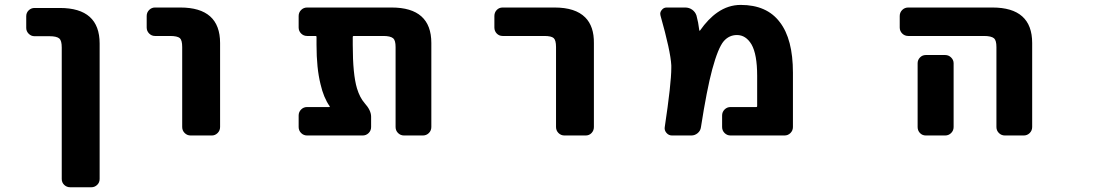

<svg xmlns="http://www.w3.org/2000/svg" viewBox="-20 -580 4540 797"><path d="M271.5 197.3Q256.8 197.3 246.6 187.5Q236.3 177.7 236.3 163.1V-382.8Q236.3 -411.1 226.6 -419.9Q215.8 -429.7 185.5 -429.7H123Q109.4 -429.7 99.1 -439.9Q88.9 -450.2 88.9 -463.9V-512.7Q88.9 -527.3 99.1 -537.1Q109.4 -546.9 123 -546.9H228.5Q393.6 -546.9 393.6 -399.4V163.1Q393.6 177.7 383.3 187.5Q373 197.3 359.4 197.3Z M771.5 -17.6Q756.8 -17.6 746.6 -27.8Q736.3 -38.1 736.3 -52.7V-384.8Q736.3 -413.1 726.6 -421.9Q715.8 -430.7 685.5 -430.7H623Q609.4 -430.7 599.1 -440.9Q588.9 -451.2 588.9 -465.8V-513.7Q588.9 -528.3 599.1 -538.6Q609.4 -548.8 623 -548.8H728.5Q893.6 -548.8 893.6 -401.4V-52.7Q893.6 -38.1 883.3 -27.8Q873 -17.6 859.4 -17.6Z M1657.2 -17.6Q1642.6 -17.6 1632.3 -27.8Q1622.1 -38.1 1622.1 -52.7V-384.8Q1622.1 -412.1 1612.3 -420.9Q1600.6 -430.7 1571.3 -430.7H1448.2Q1444.3 -430.7 1444.3 -426.8V-393.6Q1444.3 -271.5 1461.9 -212.9Q1473.6 -174.8 1493.2 -152.3Q1520.5 -122.1 1520.5 -95.7V-52.7Q1520.5 -38.1 1510.3 -27.8Q1500 -17.6 1485.4 -17.6H1254.9Q1240.2 -17.6 1230 -27.8Q1219.7 -38.1 1219.7 -52.7V-100.6Q1219.7 -115.2 1230 -125.5Q1240.2 -135.7 1254.9 -135.7H1346.7Q1350.6 -135.7 1348.6 -138.7Q1323.2 -174.8 1310.5 -230.5Q1293.9 -296.9 1293.9 -393.6V-426.8Q1293.9 -430.7 1290 -430.7H1254.9Q1240.2 -430.7 1230 -440.9Q1219.7 -451.2 1219.7 -465.8V-513.7Q1219.7 -528.3 1230 -538.6Q1240.2 -548.8 1254.9 -548.8H1605.5Q1770.5 -548.8 1770.5 -401.4V-52.7Q1770.5 -38.1 1760.3 -27.8Q1750 -17.6 1735.4 -17.6Z M2323.2 -17.6Q2308.6 -17.6 2298.3 -27.8Q2288.1 -38.1 2288.1 -52.7V-384.8Q2288.1 -413.1 2278.3 -421.9Q2268.6 -430.7 2239.3 -430.7H2066.4Q2051.8 -430.7 2042 -440.9Q2032.2 -451.2 2032.2 -465.8V-513.7Q2032.2 -528.3 2042 -538.6Q2051.8 -548.8 2066.4 -548.8H2282.2Q2368.2 -548.8 2409.2 -507.8Q2446.3 -470.7 2445.3 -400.4V-52.7Q2445.3 -38.1 2435.5 -27.8Q2425.8 -17.6 2411.1 -17.6Z M3012.7 -17.6Q2998 -17.6 2987.8 -27.8Q2977.5 -38.1 2977.5 -52.7V-100.6Q2977.5 -115.2 2987.8 -125.5Q2998 -135.7 3012.7 -135.7H3119.1Q3123 -135.7 3123 -139.6V-265.6Q3123 -354.5 3099.6 -395.5Q3076.2 -434.6 3039.1 -434.6Q3006.8 -434.6 2984.4 -409.2Q2960.9 -381.8 2936.5 -292Q2914.1 -209 2889.6 -51.8Q2887.7 -37.1 2876 -27.3Q2864.3 -17.6 2849.6 -17.6H2769.5Q2755.9 -17.6 2746.6 -28.3Q2737.3 -39.1 2739.3 -51.8Q2766.6 -233.4 2766.6 -297.9Q2766.6 -303.7 2766.6 -308.6Q2763.7 -367.2 2721.7 -515.6Q2720.7 -519.5 2720.7 -522.5Q2720.7 -531.2 2726.6 -538.1Q2734.4 -548.8 2747.1 -548.8H2824.2Q2840.8 -548.8 2853.5 -539.6Q2866.2 -530.3 2871.1 -515.6Q2878.9 -487.3 2882.8 -454.1Q2882.8 -453.1 2884.3 -452.6Q2885.7 -452.1 2885.7 -453.1Q2919.9 -502 2958 -528.3Q3002.9 -559.6 3054.7 -559.6Q3163.1 -559.6 3216.8 -488.3Q3271.5 -418 3271.5 -278.3V-52.7Q3271.5 -38.1 3261.2 -27.8Q3251 -17.6 3236.3 -17.6Z M4151.4 -17.6Q4136.7 -17.6 4126.5 -27.8Q4116.2 -38.1 4116.2 -52.7V-384.8Q4116.2 -412.1 4106.4 -420.9Q4094.7 -430.7 4064.5 -430.7H3750Q3735.4 -430.7 3725.1 -440.9Q3714.8 -451.2 3714.8 -465.8V-513.7Q3714.8 -528.3 3725.1 -538.6Q3735.4 -548.8 3750 -548.8H4099.6Q4264.6 -548.8 4264.6 -401.4V-52.7Q4264.6 -38.1 4254.4 -27.8Q4244.1 -17.6 4229.5 -17.6ZM3823.2 -17.6Q3808.6 -17.6 3798.8 -27.8Q3789.1 -38.1 3789.1 -52.7V-317.4Q3789.1 -331.1 3798.8 -341.3Q3808.6 -351.6 3823.2 -351.6H3903.3Q3918 -351.6 3928.2 -341.3Q3938.5 -331.1 3938.5 -317.4V-52.7Q3938.5 -38.1 3928.2 -27.8Q3918 -17.6 3903.3 -17.6Z"/></svg>

Font: Rounded-L Mgen+ 1m bold
Style: Bold
Weight: 700
Designer: [Source Han Sans]
Ryoko NISHIZUKA  (kana & ideographs); Paul D. Hunt (Latin, Greek & Cyrillic); Wenlong ZHANG  (bopomofo
Version: Version 1.059.20150602